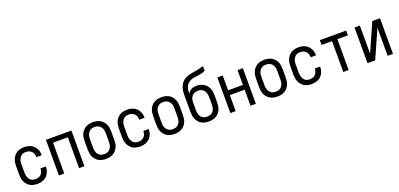

<svg xmlns="http://www.w3.org/2000/svg" viewBox="13 -1679 5474 2631"><g transform="rotate(-20 2750.0 -363.5)"><path d="M247 8Q221 8 194 2.5Q167 -3 144 -16.5Q121 -30 103.5 -50.5Q86 -71 75 -95.5Q64 -120 60 -146.5Q56 -173 56 -200V-320Q56 -347 60 -373.5Q64 -400 75 -424.5Q86 -449 103.5 -469.5Q121 -490 144 -503.5Q167 -517 194 -522.5Q221 -528 247 -528Q272 -528 297 -523.5Q322 -519 344.5 -508Q367 -497 385 -479.5Q403 -462 415 -440Q427 -418 432.5 -393.5Q438 -369 438 -344V-342H360V-343Q360 -366 353 -388Q346 -410 330 -426.5Q314 -443 292 -450.5Q270 -458 247 -458Q230 -458 213.5 -454Q197 -450 183 -440Q169 -430 159.5 -416Q150 -402 144 -386.5Q138 -371 136 -354Q134 -337 134 -320V-200Q134 -183 136 -166Q138 -149 144 -133.5Q150 -118 159.5 -104Q169 -90 183 -80Q197 -70 213.5 -66Q230 -62 247 -62Q270 -62 292 -69.5Q314 -77 330 -93.5Q346 -110 353 -132Q360 -154 360 -177V-178H438V-176Q438 -151 432.5 -126.5Q427 -102 415 -80Q403 -58 385 -40.5Q367 -23 344.5 -12Q322 -1 297 3.5Q272 8 247 8Z M564 0V-520H936V0H858V-450H642V0Z M1250 8Q1223 8 1196 2.5Q1169 -3 1146 -16Q1123 -29 1104.5 -49.5Q1086 -70 1075 -94.5Q1064 -119 1060 -146Q1056 -173 1056 -200V-320Q1056 -347 1060 -374Q1064 -401 1075 -425.5Q1086 -450 1104.5 -470.5Q1123 -491 1146 -504Q1169 -517 1196 -522.5Q1223 -528 1250 -528Q1277 -528 1304 -522.5Q1331 -517 1354 -504Q1377 -491 1395.5 -470.5Q1414 -450 1425 -425.5Q1436 -401 1440 -374Q1444 -347 1444 -320V-200Q1444 -173 1440 -146Q1436 -119 1425 -94.5Q1414 -70 1395.5 -49.5Q1377 -29 1354 -16Q1331 -3 1304 2.5Q1277 8 1250 8ZM1250 -62Q1267 -62 1284 -66Q1301 -70 1315 -79.5Q1329 -89 1339.5 -103Q1350 -117 1356 -133Q1362 -149 1364 -166Q1366 -183 1366 -200V-320Q1366 -337 1364 -354Q1362 -371 1356 -387Q1350 -403 1339.5 -417Q1329 -431 1315 -440.5Q1301 -450 1284 -454Q1267 -458 1250 -458Q1233 -458 1216 -454Q1199 -450 1185 -440.5Q1171 -431 1160.5 -417Q1150 -403 1144 -387Q1138 -371 1136 -354Q1134 -337 1134 -320V-200Q1134 -183 1136 -166Q1138 -149 1144 -133Q1150 -117 1160.5 -103Q1171 -89 1185 -79.5Q1199 -70 1216 -66Q1233 -62 1250 -62Z M1747 8Q1721 8 1694 2.5Q1667 -3 1644 -16.5Q1621 -30 1603.5 -50.5Q1586 -71 1575 -95.5Q1564 -120 1560 -146.5Q1556 -173 1556 -200V-320Q1556 -347 1560 -373.5Q1564 -400 1575 -424.5Q1586 -449 1603.5 -469.5Q1621 -490 1644 -503.5Q1667 -517 1694 -522.5Q1721 -528 1747 -528Q1772 -528 1797 -523.5Q1822 -519 1844.5 -508Q1867 -497 1885 -479.5Q1903 -462 1915 -440Q1927 -418 1932.5 -393.5Q1938 -369 1938 -344V-342H1860V-343Q1860 -366 1853 -388Q1846 -410 1830 -426.5Q1814 -443 1792 -450.5Q1770 -458 1747 -458Q1730 -458 1713.5 -454Q1697 -450 1683 -440Q1669 -430 1659.5 -416Q1650 -402 1644 -386.5Q1638 -371 1636 -354Q1634 -337 1634 -320V-200Q1634 -183 1636 -166Q1638 -149 1644 -133.5Q1650 -118 1659.5 -104Q1669 -90 1683 -80Q1697 -70 1713.5 -66Q1730 -62 1747 -62Q1770 -62 1792 -69.5Q1814 -77 1830 -93.5Q1846 -110 1853 -132Q1860 -154 1860 -177V-178H1938V-176Q1938 -151 1932.5 -126.5Q1927 -102 1915 -80Q1903 -58 1885 -40.5Q1867 -23 1844.5 -12Q1822 -1 1797 3.5Q1772 8 1747 8Z M2250 8Q2223 8 2196 2.5Q2169 -3 2146 -16Q2123 -29 2104.5 -49.5Q2086 -70 2075 -94.5Q2064 -119 2060 -146Q2056 -173 2056 -200V-320Q2056 -347 2060 -374Q2064 -401 2075 -425.5Q2086 -450 2104.5 -470.5Q2123 -491 2146 -504Q2169 -517 2196 -522.5Q2223 -528 2250 -528Q2277 -528 2304 -522.5Q2331 -517 2354 -504Q2377 -491 2395.5 -470.5Q2414 -450 2425 -425.5Q2436 -401 2440 -374Q2444 -347 2444 -320V-200Q2444 -173 2440 -146Q2436 -119 2425 -94.5Q2414 -70 2395.5 -49.5Q2377 -29 2354 -16Q2331 -3 2304 2.5Q2277 8 2250 8ZM2250 -62Q2267 -62 2284 -66Q2301 -70 2315 -79.5Q2329 -89 2339.5 -103Q2350 -117 2356 -133Q2362 -149 2364 -166Q2366 -183 2366 -200V-320Q2366 -337 2364 -354Q2362 -371 2356 -387Q2350 -403 2339.5 -417Q2329 -431 2315 -440.5Q2301 -450 2284 -454Q2267 -458 2250 -458Q2233 -458 2216 -454Q2199 -450 2185 -440.5Q2171 -431 2160.5 -417Q2150 -403 2144 -387Q2138 -371 2136 -354Q2134 -337 2134 -320V-200Q2134 -183 2136 -166Q2138 -149 2144 -133Q2150 -117 2160.5 -103Q2171 -89 2185 -79.5Q2199 -70 2216 -66Q2233 -62 2250 -62Z M2750 8Q2723 8 2696 2.5Q2669 -3 2646 -16Q2623 -29 2604.5 -49.5Q2586 -70 2575 -94.5Q2564 -119 2560 -146Q2556 -173 2556 -200V-303Q2556 -334 2555.5 -365.5Q2555 -397 2555 -429Q2555 -457 2557 -484.5Q2559 -512 2565.5 -539Q2572 -566 2585.5 -590.5Q2599 -615 2618.5 -634.5Q2638 -654 2663 -667Q2688 -680 2715 -687Q2742 -694 2769.5 -698Q2797 -702 2824 -707Q2851 -712 2878 -718.5Q2905 -725 2931 -735V-665Q2908 -654 2883 -647Q2858 -640 2832.5 -636Q2807 -632 2781 -629.5Q2755 -627 2730.5 -619Q2706 -611 2684.5 -595Q2663 -579 2650 -557Q2637 -535 2632.5 -509Q2628 -483 2628 -457V-445Q2638 -460 2651.5 -473.5Q2665 -487 2681.5 -495.5Q2698 -504 2716.5 -507.5Q2735 -511 2754 -511Q2781 -511 2807 -505Q2833 -499 2856 -485.5Q2879 -472 2897 -451.5Q2915 -431 2925.5 -406.5Q2936 -382 2940 -355.5Q2944 -329 2944 -303V-200Q2944 -173 2940 -146Q2936 -119 2925 -94.5Q2914 -70 2895.5 -49.5Q2877 -29 2854 -16Q2831 -3 2804 2.5Q2777 8 2750 8ZM2750 -62Q2767 -62 2784 -66Q2801 -70 2815 -79.5Q2829 -89 2839.5 -103Q2850 -117 2856 -133Q2862 -149 2864 -166Q2866 -183 2866 -200V-303Q2866 -320 2864 -336.5Q2862 -353 2856 -369Q2850 -385 2840 -399Q2830 -413 2815.5 -422.5Q2801 -432 2784.5 -436Q2768 -440 2751 -440Q2733 -440 2716.5 -436.5Q2700 -433 2685.5 -423.5Q2671 -414 2660.5 -400Q2650 -386 2644 -370Q2638 -354 2636 -337Q2634 -320 2634 -303V-200Q2634 -183 2636 -166Q2638 -149 2644 -133Q2650 -117 2660.5 -103Q2671 -89 2685 -79.5Q2699 -70 2716 -66Q2733 -62 2750 -62Z M3064 0V-520H3142V-304H3358V-520H3436V0H3358V-234H3142V0Z M3750 8Q3723 8 3696 2.5Q3669 -3 3646 -16Q3623 -29 3604.5 -49.5Q3586 -70 3575 -94.5Q3564 -119 3560 -146Q3556 -173 3556 -200V-320Q3556 -347 3560 -374Q3564 -401 3575 -425.5Q3586 -450 3604.5 -470.5Q3623 -491 3646 -504Q3669 -517 3696 -522.5Q3723 -528 3750 -528Q3777 -528 3804 -522.5Q3831 -517 3854 -504Q3877 -491 3895.5 -470.5Q3914 -450 3925 -425.5Q3936 -401 3940 -374Q3944 -347 3944 -320V-200Q3944 -173 3940 -146Q3936 -119 3925 -94.5Q3914 -70 3895.5 -49.5Q3877 -29 3854 -16Q3831 -3 3804 2.5Q3777 8 3750 8ZM3750 -62Q3767 -62 3784 -66Q3801 -70 3815 -79.5Q3829 -89 3839.5 -103Q3850 -117 3856 -133Q3862 -149 3864 -166Q3866 -183 3866 -200V-320Q3866 -337 3864 -354Q3862 -371 3856 -387Q3850 -403 3839.5 -417Q3829 -431 3815 -440.5Q3801 -450 3784 -454Q3767 -458 3750 -458Q3733 -458 3716 -454Q3699 -450 3685 -440.5Q3671 -431 3660.5 -417Q3650 -403 3644 -387Q3638 -371 3636 -354Q3634 -337 3634 -320V-200Q3634 -183 3636 -166Q3638 -149 3644 -133Q3650 -117 3660.5 -103Q3671 -89 3685 -79.5Q3699 -70 3716 -66Q3733 -62 3750 -62Z M4247 8Q4221 8 4194 2.5Q4167 -3 4144 -16.5Q4121 -30 4103.5 -50.5Q4086 -71 4075 -95.5Q4064 -120 4060 -146.5Q4056 -173 4056 -200V-320Q4056 -347 4060 -373.5Q4064 -400 4075 -424.5Q4086 -449 4103.5 -469.5Q4121 -490 4144 -503.5Q4167 -517 4194 -522.5Q4221 -528 4247 -528Q4272 -528 4297 -523.5Q4322 -519 4344.5 -508Q4367 -497 4385 -479.5Q4403 -462 4415 -440Q4427 -418 4432.5 -393.5Q4438 -369 4438 -344V-342H4360V-343Q4360 -366 4353 -388Q4346 -410 4330 -426.5Q4314 -443 4292 -450.5Q4270 -458 4247 -458Q4230 -458 4213.5 -454Q4197 -450 4183 -440Q4169 -430 4159.5 -416Q4150 -402 4144 -386.5Q4138 -371 4136 -354Q4134 -337 4134 -320V-200Q4134 -183 4136 -166Q4138 -149 4144 -133.5Q4150 -118 4159.5 -104Q4169 -90 4183 -80Q4197 -70 4213.5 -66Q4230 -62 4247 -62Q4270 -62 4292 -69.5Q4314 -77 4330 -93.5Q4346 -110 4353 -132Q4360 -154 4360 -177V-178H4438V-176Q4438 -151 4432.5 -126.5Q4427 -102 4415 -80Q4403 -58 4385 -40.5Q4367 -23 4344.5 -12Q4322 -1 4297 3.5Q4272 8 4247 8Z M4711 0V-450H4558V-520H4942V-450H4789V0Z M5064 0V-520H5142V-111L5324 -520H5436V0H5358V-409L5176 0Z"/></g></svg>

Font: Iosevka Algr
Style: Regular
Weight: 400
Monospace: yes
Designer: Belleve Invis
Foundry: Belleve Invis
Version: Version 26.0.2; ttfautohint (v1.8.3)